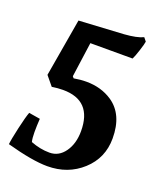

<svg xmlns="http://www.w3.org/2000/svg" viewBox="-124 -535 650 782"><g transform="rotate(20 201.0 -144.5)"><path d="M207 -208Q271 -208 319 -176Q386 -131 386 -27Q386 58 324.5 114Q263 170 174 170Q109 170 -3 139Q-1 118 11 65Q23 12 31 -9L80 -1Q78 30 78 57Q78 84 82 99Q123 115 163.5 115Q204 115 229.5 79Q255 43 255 -11Q255 -144 129 -144Q107 -144 81 -140L48 -180L91 -431L284 -442Q340 -446 366 -459L378 -444Q377 -434 367 -403Q357 -372 351 -361H168L147 -210L153 -203Q181 -208 207 -208Z"/></g></svg>

Font: Buenard
Style: Bold
Weight: 700
Foundry: FontFuror
Version: Version 1.002 2011